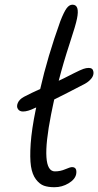

<svg xmlns="http://www.w3.org/2000/svg" viewBox="-20 -804 415 811"><path d="M210 -13.2Q184.1 -13.2 165.8 -19.5Q147.5 -25.9 131.8 -46.4Q116.2 -66.9 110.8 -101.8Q105.5 -136.7 109.6 -197.3Q113.8 -257.8 130.9 -340.8Q132.8 -346.7 132.8 -350.1Q128.9 -348.1 126 -347.2Q97.2 -333 77.1 -333Q62.5 -333 55.7 -343.5Q48.8 -354 55.2 -369.1Q61.5 -384.3 81.1 -395Q111.8 -411.1 149.9 -428.2Q180.7 -564 234.9 -714.8Q250 -753.4 261.2 -768.8Q272.5 -784.2 286.1 -784.2Q317.4 -784.2 305.2 -725.1Q300.3 -699.2 273.9 -619.1Q247.6 -539.1 228 -462.9Q240.7 -468.3 293 -495.1Q320.3 -508.8 332 -512.9Q343.8 -517.1 355 -517.1Q372.1 -517.1 374.5 -501.5Q377.9 -481.4 356.4 -462.4Q348.6 -455.6 338.9 -450.2Q253.9 -405.8 209 -383.8Q208.5 -380.9 203.4 -357.7Q198.2 -334.5 195.8 -320.8Q148.4 -80.1 211.9 -80.1Q234.9 -80.1 255.6 -89.1Q276.4 -98.1 284.2 -98.1Q306.6 -98.1 301.8 -68.8Q297.4 -46.4 269.8 -29.8Q242.2 -13.2 210 -13.2Z"/></svg>

Font: Shantell Sans Bouncy
Style: Italic
Weight: 300
Italic angle: -11.31°
Designer: Stephen Nixon, Anya Danilova, Shantell Martin
Foundry: Arrow Type
Version: Version 1.006;[9816181b4]